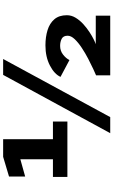

<svg xmlns="http://www.w3.org/2000/svg" viewBox="237 -978 740 1255"><g transform="rotate(-90 607.5 -350.0)"><path d="M79 -280V-374.5H194.5V-587.5L81.5 -556V-661.5L210.5 -700H325.5V-374.5H441V-280ZM365 0 746 -700H850L470 0ZM743 0V-92.5Q755 -97.5 784.5 -111Q814 -124.5 851 -143.8Q888 -163 922.5 -185.8Q957 -208.5 979.5 -232.2Q1002 -256 1002 -278Q1002 -307 982 -317.2Q962 -327.5 935.5 -327.5Q903 -327.5 878.5 -308.2Q854 -289 843 -266.5L733 -325Q751 -365 807.2 -394.2Q863.5 -423.5 939 -423.5Q993.5 -423.5 1038.2 -409.8Q1083 -396 1109.5 -365.2Q1136 -334.5 1136 -283.5Q1136 -253.5 1119.5 -226.2Q1103 -199 1077.8 -176Q1052.5 -153 1025.5 -135.5Q998.5 -118 977 -107.5Q955.5 -97 946.5 -94.5H1133V0Z"/></g></svg>

Font: Trispace SemiExpanded
Style: Bold
Weight: 700
Width: 6
Designer: Tyler Finck
Foundry: Etcetera Type Company
Version: Version 1.210; ttfautohint (v1.8.3)